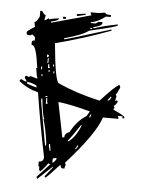

<svg xmlns="http://www.w3.org/2000/svg" viewBox="-51 -732 582 774"><g transform="rotate(5 240.0 -345.5)"><path d="M343.8 -691.4Q343.8 -683.6 367.2 -683.6V-675.8H347.7Q314.5 -650.4 289.1 -648.4V-644.5H308.6L320.3 -652.3H335.9V-648.4Q335.9 -636.7 300.8 -628.9V-625H304.7Q337.9 -636.7 398.4 -648.4V-644.5Q398.4 -638.7 285.2 -613.3Q259.8 -593.8 187.5 -574.2V-570.3H191.4Q195.3 -570.3 371.1 -625H375V-621.1Q271.5 -582 152.3 -550.8Q167 -390.6 183.6 -390.6Q255.9 -357.4 351.6 -335.9Q408.2 -398.4 425.8 -406.2L429.7 -398.4V-394.5Q418 -367.2 414.1 -367.2L418 -359.4L414.1 -339.8L421.9 -343.8Q421.9 -339.8 425.8 -339.8Q418 -322.3 410.2 -320.3L414.1 -312.5L410.2 -304.7Q457 -284.2 457 -277.3V-273.4H449.2V-281.2H429.7L433.6 -273.4V-269.5H371.1Q349.6 -202.1 234.4 -74.2L238.3 -66.4Q234.4 -59.6 234.4 -50.8H226.6Q218.8 -50.8 218.8 -62.5H214.8Q165 -7.8 160.2 -7.8Q160.2 -11.7 156.2 -11.7L187.5 -50.8V-54.7L128.9 0L125 -7.8L175.8 -62.5L168 -66.4Q142.6 -31.2 136.7 -31.2L132.8 -39.1V-50.8H128.9V-70.3Q148.4 -70.3 148.4 -89.8Q121.1 -221.7 101.6 -347.7Q55.7 -359.4 23.4 -386.7Q24.4 -394.5 31.2 -394.5Q43.9 -386.7 50.8 -386.7V-390.6L43 -402.3Q43.9 -410.2 50.8 -410.2L58.6 -406.2L66.4 -410.2Q91.8 -402.3 93.8 -402.3V-406.2Q89.8 -413.1 85.9 -445.3H89.8Q78.1 -535.2 62.5 -535.2Q58.6 -535.2 58.6 -539.1V-546.9Q58.6 -554.7 70.3 -554.7V-566.4Q70.3 -569.3 58.6 -578.1L50.8 -574.2H43Q35.2 -574.2 35.2 -582V-585.9Q35.2 -590.8 66.4 -609.4L62.5 -628.9Q70.3 -628.9 82 -652.3V-675.8H89.8Q99.6 -660.2 105.5 -660.2L101.6 -640.6H105.5Q107.4 -640.6 117.2 -648.4Q121.1 -648.4 121.1 -644.5Q127.9 -648.4 160.2 -652.3Q160.2 -642.6 128.9 -636.7V-632.8H132.8L289.1 -675.8L285.2 -683.6V-687.5H316.4ZM261.7 -679.7H265.6V-675.8Q236.3 -668 230.5 -668V-675.8Q234.4 -675.8 261.7 -679.7ZM175.8 -660.2H187.5V-652.3H175.8ZM289.1 -625V-621.1H296.9V-625ZM125 -503.9V-492.2Q132.8 -492.2 132.8 -500ZM128.9 -488.3V-468.8H132.8V-488.3ZM132.8 -464.8V-449.2H140.6Q136.7 -456.1 136.7 -464.8ZM152.3 -464.8V-457H156.2V-464.8ZM105.5 -453.1V-441.4H109.4V-453.1ZM136.7 -441.4V-433.6H140.6V-441.4ZM156.2 -437.5V-429.7H160.2V-437.5ZM109.4 -421.9V-414.1H113.3V-421.9ZM54.7 -386.7V-378.9Q85.9 -367.2 93.8 -367.2V-371.1Q93.8 -378.9 54.7 -386.7ZM394.5 -355.5 382.8 -339.8H386.7Q392.6 -339.8 398.4 -355.5ZM132.8 -335.9V-332H140.6V-335.9ZM136.7 -328.1V-304.7H144.5Q140.6 -310.5 140.6 -328.1ZM117.2 -324.2V-312.5L148.4 -136.7H152.3V-148.4Q144.5 -206.1 132.8 -242.2H136.7Q128.9 -250 121.1 -324.2ZM187.5 -316.4V-312.5L214.8 -175.8H222.7Q222.7 -193.4 242.2 -199.2Q266.6 -246.1 304.7 -269.5L316.4 -289.1Q246.1 -308.6 187.5 -316.4ZM320.3 -277.3 316.4 -269.5V-265.6H320.3Q320.3 -269.5 324.2 -277.3ZM285.2 -230.5Q254.9 -184.6 238.3 -164.1V-160.2Q266.6 -176.8 289.1 -230.5ZM277.3 -148.4Q277.3 -142.6 269.5 -132.8H273.4Q281.2 -142.6 281.2 -144.5V-148.4ZM164.1 -144.5V-132.8Q168 -126 168 -117.2H171.9V-121.1L168 -144.5ZM183.6 -82V-70.3Q189.5 -70.3 199.2 -85.9V-89.8H191.4Q183.6 -88.9 183.6 -82Z"/></g></svg>

Font: Blackcraft
Style: Regular
Weight: 400
Designer: GGBotNet
Foundry: GGBotNet
Version: 1.00